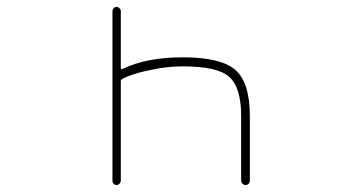

<svg xmlns="http://www.w3.org/2000/svg" viewBox="-20 -564 1040 561"><path d="M684.6 -36.1V-225.6Q684.6 -308.6 649.4 -339.8Q615.2 -370.1 513.7 -370.1Q465.8 -370.1 414.1 -358.4Q363.3 -347.7 336.9 -333Q333 -331.1 333 -327.1V-36.1Q333 -31.2 329.1 -27.3Q325.2 -23.4 320.3 -23.4Q315.4 -23.4 312 -27.3Q308.6 -31.2 308.6 -36.1V-531.2Q308.6 -536.1 312 -540Q315.4 -543.9 320.3 -543.9Q325.2 -543.9 329.1 -540Q333 -536.1 333 -531.2V-364.3Q333 -360.4 336.9 -362.3L339.8 -363.3Q409.2 -396.5 513.7 -396.5Q626 -396.5 668 -359.4Q710 -322.3 710 -225.6V-36.1Q710 -31.2 706.5 -27.3Q703.1 -23.4 697.8 -23.4Q692.4 -23.4 688.5 -27.3Q684.6 -31.2 684.6 -36.1Z"/></svg>

Font: Rounded Mgen+ 1m thin
Style: Regular
Weight: 100
Designer: [Source Han Sans]
Ryoko NISHIZUKA  (kana & ideographs); Paul D. Hunt (Latin, Greek & Cyrillic); Wenlong ZHANG  (bopomofo
Version: Version 1.059.20150602